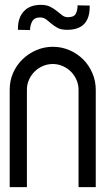

<svg xmlns="http://www.w3.org/2000/svg" viewBox="-20 -772 435 792"><path d="M20 -402Q20 -439 34 -471Q48 -503 72.5 -527Q97 -551 129.5 -565Q162 -579 198 -579Q234 -579 266.5 -565Q299 -551 323 -527Q347 -503 361 -470.5Q375 -438 375 -402V0H304V-402Q304 -423 295.5 -442.5Q287 -462 272.5 -476.5Q258 -491 238.5 -499.5Q219 -508 198 -508Q176 -508 156.5 -499.5Q137 -491 122.5 -476.5Q108 -462 99.5 -443Q91 -424 91 -402V0H20V-402ZM54 -654Q54 -699 78.5 -725.5Q103 -752 149 -752Q172 -752 187.5 -744Q203 -736 214.5 -726.5Q226 -717 236.5 -709Q247 -701 260 -701Q285 -701 292.5 -715Q300 -729 300 -750L350 -749V-744Q350 -649 257 -649Q232 -649 217.5 -657Q203 -665 192 -674.5Q181 -684 170.5 -692Q160 -700 145 -700Q122 -700 113 -684Q104 -668 104 -648L54 -649V-654Z"/></svg>

Font: Googee
Style: Regular
Weight: 400
Designer: Peter Wiegel
Foundry: CATFonts Peter Wiegel
Version: 1.000